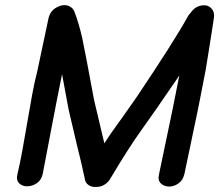

<svg xmlns="http://www.w3.org/2000/svg" viewBox="-20 -736 876 758"><path d="M358 2Q376 3 392.5 -7Q409 -17 418 -35Q491 -157 538 -222L600 -310L688 -438Q672 -352 608 -49Q602 -25 614.5 -12.5Q627 0 646.5 0.5Q666 1 684 -11.5Q702 -24 708 -49L728 -144L751 -254Q754 -266 759 -292Q764 -318 770.5 -349.5Q777 -381 782.5 -411Q788 -441 792 -460Q796 -485 802 -521.5Q808 -558 814 -597Q820 -636 825 -669Q827 -690 814 -703.5Q801 -717 780 -715Q751 -712 733 -686Q726 -679 721 -670Q668 -574 519 -352Q507 -334 462 -271Q415 -207 392 -170L351 -343Q346 -370 338.5 -410Q331 -450 322.5 -495.5Q314 -541 305 -584Q292 -643 273 -692Q265 -709 247 -714Q229 -719 210 -710Q180 -697 172 -666Q132 -476 127 -454Q116 -412 106.5 -359.5Q97 -307 87.5 -251.5Q78 -196 68.5 -143.5Q59 -91 49 -49Q43 -25 55.5 -12.5Q68 0 88.5 -0.5Q109 -1 126.5 -13.5Q144 -26 149 -51Q155 -81 182 -224Q209 -366 225 -443L251 -303L281 -175Q304 -83 315 -29Q317 -14 329.5 -5.5Q342 3 358 2Z"/></svg>

Font: Balsamiq Sans
Style: Italic
Weight: 400
Italic angle: -12°
Designer: Michael Angeles
Foundry: Balsamiq SRL
Version: Version 1.020; ttfautohint (v1.8.4.7-5d5b);gftools[0.9.26]